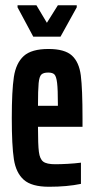

<svg xmlns="http://www.w3.org/2000/svg" viewBox="-20 -705 358 733"><path d="M295 -221H125Q125 -152 128.5 -125Q132 -98 145 -88Q158 -78 191 -78Q211 -78 238.5 -79.5Q266 -81 289 -84V-3Q236 8 167 8Q101 8 71 -18.5Q41 -45 33 -97Q25 -149 25 -254Q25 -359 33 -411.5Q41 -464 70.5 -491Q100 -518 165 -518Q227 -518 254.5 -493Q282 -468 288.5 -417Q295 -366 295 -254ZM125 -301H201V-308Q201 -364 198 -388.5Q195 -413 188 -420.5Q181 -428 164 -428Q146 -428 138 -420.5Q130 -413 127.5 -387.5Q125 -362 125 -301ZM107 -565 47 -677V-685H119L159 -618L201 -685H273V-677L211 -565Z"/></svg>

Font: Saira Ultra Condensed
Style: Bold
Weight: 700
Width: 1
Designer: Hector Gatti with collaboration of the Omnibus-Type team
Foundry: Omnibus-Type
Version: Version 1.001; ttfautohint (v1.8)